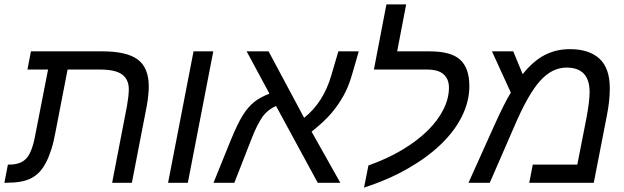

<svg xmlns="http://www.w3.org/2000/svg" viewBox="-40 -833 2846 875"><path d="M471 0 539 -352Q547 -398 547 -426Q547 -471 516.5 -493.5Q486 -516 417 -516H268L213 -232Q205 -187 194 -152.5Q183 -118 170 -93Q157 -68 141 -50.5Q125 -33 103.5 -21.5Q82 -10 53 -5Q24 0 -15 0H-20L-4 -83H4Q54 -83 80 -111Q106 -139 120 -214L179 -516H85L101 -599H426Q538 -599 588 -561.5Q638 -524 638 -439Q638 -403 629 -351L561 0Z M842 -599H932L816 0H726Z M1084 -599H1184L1346 -296Q1434 -366 1470 -490L1502 -599H1595L1564 -492Q1549 -439 1525 -396Q1513 -375 1500 -356Q1487 -337 1470.5 -317.5Q1454 -298 1432 -277.5Q1410 -257 1380 -233L1511 0H1408L1218 -350Q1181 -334 1157 -302Q1146 -286 1132.5 -260Q1119 -234 1105 -197L1028 0H933L1012 -195Q1043 -270 1066 -307Q1089 -344 1117 -367Q1145 -390 1188 -406Z M2006 -434Q2006 -472 1982 -494Q1958 -516 1907 -516H1664L1721 -813H1811L1770 -599H1918Q2016 -599 2057.5 -560.5Q2099 -522 2099 -441Q2099 -372 2066 -304.5Q2033 -237 1970.5 -176.5Q1908 -116 1819 -65Q1730 -14 1619 22L1639 -79Q1724 -109 1792 -149.5Q1860 -190 1907.5 -236.5Q1955 -283 1980.5 -333.5Q2006 -384 2006 -434Z M2557 -609Q2645 -609 2692 -565.5Q2739 -522 2739 -431Q2739 -372 2726 -308L2666 0H2372L2388 -83H2591L2633 -297Q2647 -373 2647 -413Q2647 -525 2542 -525Q2476 -525 2422 -465Q2367 -405 2303 -255L2192 0H2095L2213 -262Q2259 -364 2288 -411L2202 -599H2299L2342 -495Q2390 -555 2442 -582Q2494 -609 2557 -609Z"/></svg>

Font: Libra Sans Modern
Style: Italic
Weight: 400
Italic angle: -12°
Foundry: Stefan Peev, Context Ltd
Version: Version 1.000